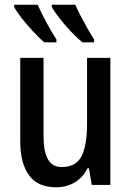

<svg xmlns="http://www.w3.org/2000/svg" viewBox="-20 -786 557 816"><path d="M449 -540V0H370L358 -71H352Q332 -31 297 -10.5Q262 10 219 10Q140 10 103 -41.5Q66 -93 66 -187V-540H165V-207Q165 -76 241 -76Q303 -76 326.5 -122Q350 -168 350 -259V-540ZM300 -766Q308 -747 321.5 -721Q335 -695 350.5 -667.5Q366 -640 380 -618V-606H330Q308 -624 281.5 -652Q255 -680 232.5 -709Q210 -738 200 -757V-766ZM140 -766Q156 -730 177 -691Q198 -652 220 -618V-606H168Q147 -624 121 -652Q95 -680 72.5 -708.5Q50 -737 40 -757V-766Z"/></svg>

Font: Noto Sans Condensed Medium
Style: Regular
Weight: 500
Width: 3
Designer: Monotype Design Team
Foundry: Monotype Imaging Inc.
Version: Version 2.013; ttfautohint (v1.8.4.7-5d5b)